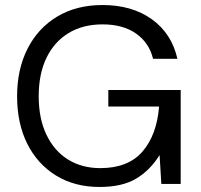

<svg xmlns="http://www.w3.org/2000/svg" viewBox="-20 -732 798 764"><path d="M376 12Q277 12 203 -33.5Q129 -79 88.5 -160Q48 -241 48 -349Q48 -456 89.5 -538Q131 -620 207.5 -666Q284 -712 388 -712Q505 -712 584 -655.5Q663 -599 686 -498H589Q574 -561 522 -598Q470 -635 388 -635Q310 -635 253 -600.5Q196 -566 165 -502Q134 -438 134 -349Q134 -260 165 -195.5Q196 -131 251 -97Q306 -63 379 -63Q490 -63 547 -129Q604 -195 613 -308H411V-374H699V0H622L615 -115Q577 -54 521.5 -21Q466 12 376 12Z"/></svg>

Font: DM Sans
Style: Regular
Weight: 400
Designer: Colophon Foundry, Jonny Pinhorn
Foundry: Colophon Foundry
Version: Version 4.004; ttfautohint (v1.8.4.7-5d5b)